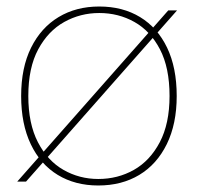

<svg xmlns="http://www.w3.org/2000/svg" viewBox="-20 -558 608 590"><path d="M33 0 497 -526H524L60 0ZM282 12Q211 12 157.5 -20.5Q104 -53 74.5 -115Q45 -177 45 -263Q45 -350 75.5 -411.5Q106 -473 160 -505.5Q214 -538 285 -538Q357 -538 410.5 -505.5Q464 -473 493.5 -411.5Q523 -350 523 -263Q523 -177 492.5 -115Q462 -53 408 -20.5Q354 12 282 12ZM282 -8Q342 -8 391.5 -36Q441 -64 471 -121Q501 -178 501 -263Q501 -350 471.5 -406.5Q442 -463 393 -490.5Q344 -518 285 -518Q227 -518 177.5 -490.5Q128 -463 97.5 -406.5Q67 -350 67 -263Q67 -178 96.5 -121Q126 -64 175 -36Q224 -8 282 -8Z"/></svg>

Font: DM Sans 9pt Thin
Style: Regular
Weight: 250
Version: Version 4.004;gftools[0.9.30]